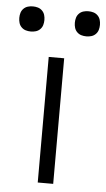

<svg xmlns="http://www.w3.org/2000/svg" viewBox="-69 -757 439 792"><g transform="rotate(5 150.0 -361.0)"><path d="M118 0V-520H182V0ZM265 -618Q254 -618 244 -621Q234 -624 226.5 -631.5Q219 -639 216 -649Q213 -659 213 -670Q213 -681 216 -691Q219 -701 226.5 -708.5Q234 -716 244 -719Q254 -722 265 -722Q276 -722 286 -719Q296 -716 303.5 -708.5Q311 -701 314 -691Q317 -681 317 -670Q317 -659 314 -649Q311 -639 303.5 -631.5Q296 -624 286 -621Q276 -618 265 -618ZM35 -618Q24 -618 14 -621Q4 -624 -3.5 -631.5Q-11 -639 -14 -649Q-17 -659 -17 -670Q-17 -681 -14 -691Q-11 -701 -3.5 -708.5Q4 -716 14 -719Q24 -722 35 -722Q46 -722 56 -719Q66 -716 73.5 -708.5Q81 -701 84 -691Q87 -681 87 -670Q87 -659 84 -649Q81 -639 73.5 -631.5Q66 -624 56 -621Q46 -618 35 -618Z"/></g></svg>

Font: Iosevka Aile Custom Light
Style: Regular
Weight: 300
Designer: Belleve Invis
Foundry: Belleve Invis
Version: Version 17.0.2; ttfautohint (v1.8.3)